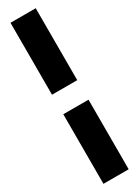

<svg xmlns="http://www.w3.org/2000/svg" viewBox="-261 -970 744 1027"><g transform="rotate(-30 111.0 -456.5)"><path d="M33.2 -509.3V-953.6H189V-509.3ZM33.2 41V-388.7H189V41Z"/></g></svg>

Font: webenart
Style: Regular
Weight: 400
Designer: Vernon Adams
Foundry: Vernon Adams
Version: Version 2.116; ttfautohint (v1.8.3)